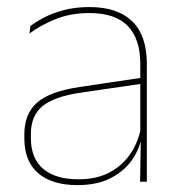

<svg xmlns="http://www.w3.org/2000/svg" viewBox="-20 -515 509 544"><path d="M377 0 379 -128 377.5 -131.5V-292V-334.5Q377.5 -404.5 342.2 -441.2Q307 -478 233.5 -478Q179 -478 136 -460.2Q93 -442.5 63.5 -420L66 -441Q81.5 -453 105.2 -465.5Q129 -478 161.2 -486.5Q193.5 -495 233.5 -495Q275 -495 305.5 -484.2Q336 -473.5 356.2 -453Q376.5 -432.5 386.2 -402.8Q396 -373 396 -335V0ZM200 9.5Q127.5 9.5 88.2 -24.2Q49 -58 49 -123V-134.5Q49 -192.5 85 -224.2Q121 -256 205.5 -268.5L386.5 -295.5L387 -278.5L209 -252.5Q134 -241.5 100.8 -214.5Q67.5 -187.5 67.5 -135.5V-124Q67.5 -66.5 102.2 -36.8Q137 -7 202.5 -7Q254.5 -7 291.8 -27.2Q329 -47.5 351.5 -82.2Q374 -117 380.5 -160.5L390 -142H384Q380 -102.5 358 -67.8Q336 -33 296.5 -11.8Q257 9.5 200 9.5Z"/></svg>

Font: Anek Gujarati Thin
Style: Regular
Weight: 250
Version: Version 1.003